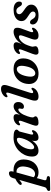

<svg xmlns="http://www.w3.org/2000/svg" viewBox="1287 -2111 999 3743"><g transform="rotate(-90 1786.5 -239.5)"><path d="M103 -326Q91 -316.5 78.5 -315.2Q66 -314 58 -322.5Q49.5 -331 54.2 -345.5Q59 -360 74 -374Q117.5 -415 173 -440.5L187 -488.5Q197 -525.5 223 -545Q249 -564.5 280 -564.5Q336 -564.5 313 -480L311.5 -474Q330.5 -475 350.5 -475Q453.5 -472.5 507.8 -409Q562 -345.5 545.5 -224.5Q535.5 -150 499.5 -96.2Q463.5 -42.5 409.5 -14.5Q355.5 13.5 291.5 12Q258 11 231.5 2.5Q205 -6 186 -21L147.5 118Q142 137.5 145 151Q148 164.5 167.5 168.5L197 174Q212.5 177.5 218.8 185.5Q225 193.5 225.5 203Q225.5 217 214.5 226Q203.5 235 186 235.5L-34 239.5Q-47 240 -56 232.8Q-65 225.5 -65 212Q-65 202 -58.2 192.8Q-51.5 183.5 -33.5 174.5Q-13 167 -4.2 157Q4.5 147 10 129L151 -363Q127 -347 103 -326ZM260.5 -55.5Q311 -52.5 352 -97.8Q393 -143 408.5 -243Q421 -323.5 397.2 -367.2Q373.5 -411 327.5 -416Q312 -417.5 295.5 -417L203 -83.5Q225 -57.5 260.5 -55.5Z M1040 -150Q1032 -119 1035.2 -105.2Q1038.5 -91.5 1051.5 -91.5Q1060 -91.5 1067.2 -95.5Q1074.5 -99.5 1085 -108Q1101 -120.5 1112 -115Q1128 -106 1113 -72.5Q1096 -35 1057.8 -11.8Q1019.5 11.5 973.5 11.5Q910 11.5 910 -57.5Q910 -69.5 911.2 -82.8Q912.5 -96 916.5 -113.5Q836 11.5 718.5 11.5Q662 11.5 630.8 -26Q599.5 -63.5 607.5 -144Q612.5 -206 641.5 -265Q670.5 -324 719.2 -371.5Q768 -419 832.8 -447Q897.5 -475 974 -475Q1059.5 -475 1096.8 -458Q1134 -441 1131 -413.5Q1129.5 -398.5 1121.5 -390.2Q1113.5 -382 1105 -374Q1096.5 -366 1092.5 -352ZM748.5 -153Q744 -108.5 755 -90.8Q766 -73 786.5 -73Q811.5 -73 840.8 -98Q870 -123 897.5 -164.8Q925 -206.5 944.8 -257Q964.5 -307.5 971 -358Q977.5 -410 939.5 -410Q907.5 -410 875.8 -387.8Q844 -365.5 816.8 -328Q789.5 -290.5 771.2 -245Q753 -199.5 748.5 -153Z M1227.5 -347.5Q1219.5 -349.5 1215.5 -359Q1211.5 -368.5 1218.5 -384.5Q1235 -422 1276.2 -448.2Q1317.5 -474.5 1370.5 -474.5Q1433.5 -474.5 1433.5 -418.5Q1433.5 -404 1429.2 -386.2Q1425 -368.5 1418.5 -349Q1454 -409 1497.2 -441.2Q1540.5 -473.5 1584 -473.5Q1625 -473.5 1647.2 -448.5Q1669.5 -423.5 1669 -382Q1668.5 -332 1641.2 -302Q1614 -272 1579.5 -272Q1555.5 -272 1545.5 -283.5Q1535.5 -295 1535.5 -308Q1535.5 -319.5 1539.2 -331Q1543 -342.5 1543 -355.5Q1543 -381 1522 -381Q1492.5 -381 1456.2 -335.2Q1420 -289.5 1391 -202.5Q1378.5 -166.5 1373.8 -144.2Q1369 -122 1369 -103.5Q1369 -90 1374.2 -81.5Q1379.5 -73 1385 -65Q1390.5 -57 1390.5 -46Q1390.5 -21 1356.8 -4.8Q1323 11.5 1264 11.5Q1217.5 11.5 1209.5 -19.8Q1201.5 -51 1223.5 -108L1293 -302.5Q1307 -339.5 1304.5 -356.5Q1302 -373.5 1286.5 -373.5Q1273 -373.5 1255 -358Q1238.5 -344 1227.5 -347.5Z M1990 -590 1853.5 -164.5Q1840 -121.5 1843 -107Q1846 -92.5 1862.5 -92.5Q1887 -92.5 1912.5 -118.5Q1926.5 -130 1937.5 -124Q1955.5 -114.5 1940 -82.5Q1923.5 -43 1878 -15.5Q1832.5 12 1776 12Q1715 12 1701 -25.2Q1687 -62.5 1709.5 -133L1842 -545.5Q1855.5 -587.5 1853.2 -602.8Q1851 -618 1836.5 -618Q1823.5 -618 1802 -601.5Q1782.5 -588 1770.5 -594.5Q1762.5 -599 1762 -610.8Q1761.5 -622.5 1771 -638Q1792 -673.5 1834.2 -696.2Q1876.5 -719 1924.5 -719Q2031 -719 1990 -590Z M2327.5 -474Q2431.5 -471 2482.2 -407Q2533 -343 2515.5 -234.5Q2502.5 -157 2458.8 -100.8Q2415 -44.5 2350.2 -14.8Q2285.5 15 2209.5 12Q2108 8.5 2057.2 -55.2Q2006.5 -119 2025 -227.5Q2037.5 -300 2078 -356.8Q2118.5 -413.5 2182 -445.2Q2245.5 -477 2327.5 -474ZM2222.5 -51.5Q2265 -47 2305.5 -91.5Q2346 -136 2366.5 -240Q2383 -323.5 2368.8 -365.2Q2354.5 -407 2316.5 -411Q2270.5 -415.5 2230.8 -365.5Q2191 -315.5 2172 -219.5Q2156 -137 2170.8 -96Q2185.5 -55 2222.5 -51.5Z M2613.5 -349.5Q2605.5 -354.5 2605 -366.2Q2604.5 -378 2614 -393Q2635.5 -429.5 2676.5 -451.8Q2717.5 -474 2764.5 -474Q2834.5 -474 2834.5 -419.5Q2834.5 -401 2825 -377Q2815.5 -353 2801.5 -320Q2858 -405 2921.2 -439.5Q2984.5 -474 3038 -474Q3103.5 -474 3114 -429.5Q3124.5 -385 3098 -312.5L3040.5 -155.5Q3028 -121.5 3030.8 -106.8Q3033.5 -92 3047.5 -92Q3061 -92 3080.5 -107.5Q3098 -121 3109.5 -114Q3126 -103 3108.5 -70Q3089 -33 3050.2 -10.5Q3011.5 12 2963.5 12Q2905 12 2891.2 -24.8Q2877.5 -61.5 2900 -124.5L2958 -288.5Q2973.5 -331.5 2969 -350.8Q2964.5 -370 2938.5 -370Q2913.5 -370 2882.5 -349.8Q2851.5 -329.5 2822.5 -291Q2793.5 -252.5 2774.5 -197.5Q2759.5 -155.5 2753.5 -136Q2747.5 -116.5 2747.5 -103.5Q2747.5 -89.5 2752.2 -76.8Q2757 -64 2757 -48Q2757 -20.5 2726.8 -4.2Q2696.5 12 2644.5 12Q2604.5 12 2595.2 -18.8Q2586 -49.5 2608 -104.5L2684 -304.5Q2699 -343.5 2696.2 -358.2Q2693.5 -373 2679 -373Q2666 -373 2644.5 -356.5Q2625 -343 2613.5 -349.5Z M3374.5 -45Q3401.5 -45 3417.5 -59Q3433.5 -73 3433.5 -95Q3433.5 -116 3418 -134.5Q3402.5 -153 3352.5 -184.5Q3294.5 -219.5 3271 -248.5Q3247.5 -277.5 3247 -320.5Q3246.5 -362.5 3272 -397.2Q3297.5 -432 3347 -453Q3396.5 -474 3468 -474Q3546.5 -474 3587 -442.8Q3627.5 -411.5 3627.5 -366Q3627.5 -311 3586 -311Q3569.5 -311 3556.2 -321.5Q3543 -332 3528.5 -359Q3512.5 -388.5 3493 -404.5Q3473.5 -420.5 3446 -420.5Q3416 -420.5 3398.5 -404.8Q3381 -389 3381 -364.5Q3381 -344 3397 -322.8Q3413 -301.5 3461 -269Q3503 -241.5 3526 -219.8Q3549 -198 3558.2 -177Q3567.5 -156 3567.5 -129.5Q3568.5 -68 3511.8 -28Q3455 12 3356.5 12Q3268 12 3224.2 -22.5Q3180.5 -57 3181 -101.5Q3181.5 -126 3192.5 -140Q3203.5 -154 3222.5 -154Q3242.5 -154 3257.2 -141.8Q3272 -129.5 3286 -104.5Q3304.5 -71 3326.5 -58Q3348.5 -45 3374.5 -45Z"/></g></svg>

Font: Fraunces 9pt S050 SemiBold
Style: Italic
Weight: 600
Italic angle: -16°
Version: Version 1.000; ttfautohint (v1.8.3)